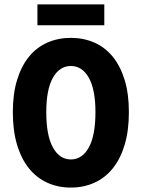

<svg xmlns="http://www.w3.org/2000/svg" viewBox="-20 -835 640 867"><path d="M300 12Q242 12 193.5 -10Q145 -32 110.5 -75Q76 -118 57 -181.5Q38 -245 38 -329Q38 -411 57 -473.5Q76 -536 110.5 -578.5Q145 -621 193.5 -642.5Q242 -664 300 -664Q358 -664 406.5 -642.5Q455 -621 489.5 -578.5Q524 -536 543 -473.5Q562 -411 562 -329Q562 -245 543 -181.5Q524 -118 489.5 -75Q455 -32 406.5 -10Q358 12 300 12ZM300 -115Q351 -115 381 -169Q411 -223 411 -329Q411 -431 381 -484Q351 -537 300 -537Q249 -537 219 -484Q189 -431 189 -329Q189 -223 219 -169Q249 -115 300 -115ZM149 -721V-815H451V-721Z"/></svg>

Font: Source Code Pro
Style: Bold
Weight: 700
Monospace: yes
Designer: Paul D. Hunt, Teo Tuominen
Foundry: Adobe Systems Incorporated
Version: Version 2.030;PS 1.000;hotconv 16.6.51;makeotf.lib2.5.65220